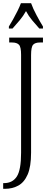

<svg xmlns="http://www.w3.org/2000/svg" viewBox="-20 -951 318 1211"><path d="M0 240V204H5Q59 204 86 162.5Q113 121 113 13V-606Q113 -655 99.5 -669Q86 -683 56 -683H38V-714H251V-683H232Q202 -683 189 -669Q176 -655 176 -604V12Q176 100 154.5 149.5Q133 199 95.5 219.5Q58 240 11 240ZM36 -784Q48 -803 62.5 -829Q77 -855 90.5 -882Q104 -909 112 -931H176Q188 -897 210.5 -855Q233 -813 251 -784V-771H228Q204 -798 182.5 -823.5Q161 -849 144 -881Q126 -849 104.5 -823.5Q83 -798 59 -771H36Z"/></svg>

Font: Noto Serif ExtraCondensed Light
Style: Regular
Weight: 300
Width: 2
Designer: Monotype Design Team
Foundry: Monotype Imaging Inc.
Version: Version 2.014; ttfautohint (v1.8.4.7-5d5b)